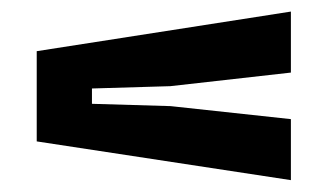

<svg xmlns="http://www.w3.org/2000/svg" viewBox="-20 -534 566 332"><path d="M483 -222.5V-328L275 -350.5L139 -354.5V-381L274.5 -385L483 -408.5V-514L43.5 -445.5V-289.5Z"/></svg>

Font: Big Shoulders Stencil Display ExtraBold
Style: Regular
Weight: 800
Designer: Patric King
Foundry: XO Type Co
Version: Version 1.000